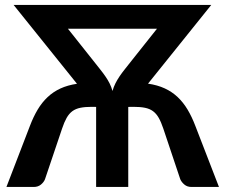

<svg xmlns="http://www.w3.org/2000/svg" viewBox="-20 -742 894 762"><path d="M350 -501.5Q364.5 -483 376.5 -468Q388.5 -453 398.2 -439Q408 -425 415 -411Q422 -397 426.5 -381Q431 -397 438 -411Q445 -425 454.5 -439Q464 -453 476 -468Q488 -483 502.5 -501.5L603 -628H249.5ZM849 0H740Q723 0 711.8 -9.5Q700.5 -19 695.5 -30.5L628 -232Q619.5 -257.5 610 -274.2Q600.5 -291 587.2 -300.8Q574 -310.5 555.5 -314.2Q537 -318 510 -318H494L493.5 -317.5H489V0H361.5V-317.5H359.5L359 -318H344.5Q317.5 -318 299 -314.2Q280.5 -310.5 267.2 -300.8Q254 -291 244.5 -274.2Q235 -257.5 226.5 -232L158.5 -30.5Q154 -19 142.5 -9.5Q131 0 114 0H5.5L99 -243Q112.5 -278.5 129.5 -307Q146.5 -335.5 168.8 -356.5Q191 -377.5 219.8 -390.8Q248.5 -404 285.5 -409.5L34 -722.5H818.5L567.5 -410Q605 -404.5 633.8 -391.2Q662.5 -378 685 -356.8Q707.5 -335.5 724.5 -307Q741.5 -278.5 755 -243Z"/></svg>

Font: Lato 2
Style: Bold
Weight: 700
Designer: Lukasz Dziedzic with Adam Twardoch and Botio Nikoltchev
Foundry: tyPoland Lukasz Dziedzic
Version: Version 2.015; 2015-08-06; http://www.latofonts.com/